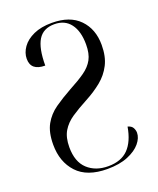

<svg xmlns="http://www.w3.org/2000/svg" viewBox="-137 -808 743 901"><g transform="rotate(-20 234.5 -357.0)"><path d="M243 10Q142 10 92 -44Q42 -98 42 -184Q42 -246 63.5 -284.5Q85 -323 122 -349Q159 -375 206 -401Q255 -427 286 -449Q317 -471 332.5 -499.5Q348 -528 348 -574Q348 -640 320 -677Q292 -714 240 -714Q184 -714 159 -673Q134 -632 134 -546Q63 -546 63 -605Q63 -635 82.5 -662.5Q102 -690 139.5 -707Q177 -724 231 -724Q321 -724 368.5 -675Q416 -626 416 -547Q416 -489 395.5 -449Q375 -409 340 -380.5Q305 -352 260 -328Q213 -303 179.5 -280.5Q146 -258 127.5 -227Q109 -196 109 -147Q109 -74 148.5 -37.5Q188 -1 251 -1Q316 -1 351.5 -37.5Q387 -74 399 -145Q418 -140 424.5 -127.5Q431 -115 431 -103Q431 -77 409.5 -51Q388 -25 346 -7.5Q304 10 243 10Z"/></g></svg>

Font: Noto Serif Display Condensed
Style: Regular
Weight: 400
Width: 3
Designer: Monotype Design Team
Foundry: Monotype Imaging Inc.
Version: Version 2.009